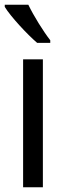

<svg xmlns="http://www.w3.org/2000/svg" viewBox="-26 -786 271 806"><path d="M93 -766H-6V-757C19 -716 89 -641 130 -606H185V-617C156 -654 115 -720 93 -766ZM154 0V-537H71V0Z"/></svg>

Font: Noto Sans Gujarati UI Condensed
Style: Regular
Weight: 400
Width: 3
Designer: Jelle Bosma - Monotype Design Team, Universal Thirst
Foundry: Monotype Imaging Inc.
Version: Version 2.106